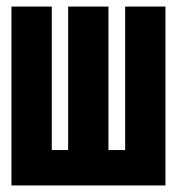

<svg xmlns="http://www.w3.org/2000/svg" viewBox="-20 -566 540 586"><path d="M485 0V-546H362V-108H311V-546H188V-108H138V-546H15V0Z"/></svg>

Font: Noto Sans Mono UI Condensed
Style: Bold
Weight: 700
Width: 3
Designer: Monotype Design team
Foundry: Monotype Imaging Inc.
Version: 1.000